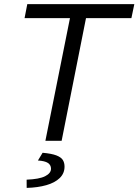

<svg xmlns="http://www.w3.org/2000/svg" viewBox="-20 -676 665 922"><path d="M198 0 316 -589H98L111 -656H625L611 -589H393L276 0ZM108.1 226.3 107.9 186.8Q168.4 184.5 196.7 170.2Q224.9 155.9 224.9 134.2Q224.9 116.4 210.1 106.5Q195.3 96.7 162.1 94.8L184.6 57.6Q227.9 61.5 250.6 70.2Q273.3 79 281.6 92.1Q289.9 105.3 289.9 124Q289.9 156.8 266.6 179.1Q243.4 201.5 202.3 213.2Q161.2 224.9 108.1 226.3Z"/></svg>

Font: SourceCodeVF
Style: Italic
Weight: 200
Italic angle: -11°
Monospace: yes
Designer: Paul D. Hunt, Teo Tuominen
Foundry: Adobe
Version: Version 1.026;hotconv 1.1.0;makeotfexe 2.6.0